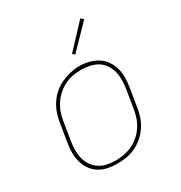

<svg xmlns="http://www.w3.org/2000/svg" viewBox="-178 -883 957 1017"><g transform="rotate(-30 300.0 -374.5)"><path d="M246 8Q216 8 187.5 2Q159 -4 135.5 -19Q112 -34 96.5 -57Q81 -80 73.5 -107.5Q66 -135 66.5 -164.5Q67 -194 72 -223L90 -333Q94 -361 103.5 -388Q113 -415 129.5 -440Q146 -465 169 -484.5Q192 -504 218.5 -516Q245 -528 273.5 -534.5Q302 -541 329 -541Q358 -541 386.5 -533.5Q415 -526 438.5 -511.5Q462 -497 478 -473.5Q494 -450 501.5 -423Q509 -396 508.5 -366Q508 -336 503 -307L485 -197Q481 -169 471.5 -141.5Q462 -114 445.5 -89.5Q429 -65 406 -45.5Q383 -26 356.5 -13.5Q330 -1 301.5 3.5Q273 8 246 8ZM246 -11Q271 -11 297 -15.5Q323 -20 347.5 -31.5Q372 -43 393 -61Q414 -79 429 -101.5Q444 -124 452.5 -149Q461 -174 465 -200L483 -310Q487 -336 487.5 -363Q488 -390 482 -415Q476 -440 461.5 -461Q447 -482 426 -495Q405 -508 379 -513.5Q353 -519 327 -519Q301 -519 275.5 -514.5Q250 -510 226 -498Q202 -486 181.5 -468Q161 -450 146 -427.5Q131 -405 122.5 -380.5Q114 -356 110 -330L92 -220Q88 -194 87.5 -167.5Q87 -141 93 -116Q99 -91 113 -70.5Q127 -50 147.5 -36Q168 -22 194 -16.5Q220 -11 246 -11ZM341 -604 328 -616 460 -757 476 -743Z"/></g></svg>

Font: Iosevka Curly Thin Extended
Style: Italic
Weight: 100
Width: 7
Italic angle: -9°
Monospace: yes
Designer: Belleve Invis
Foundry: Belleve Invis
Version: Version 11.1.0; ttfautohint (v1.8.3)